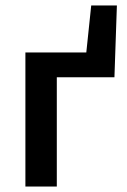

<svg xmlns="http://www.w3.org/2000/svg" viewBox="-20 -683 465 703"><path d="M73 0V-491H296L314 -663H408L399 -400H188V0Z"/></svg>

Font: CV Source Sans Light
Style: Bold
Weight: 600
Designer: Paul D. Hunt
Foundry: Adobe Systems Incorporated
Version: Version 3.001